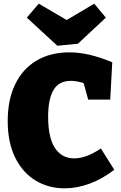

<svg xmlns="http://www.w3.org/2000/svg" viewBox="-20 -1010 659 1045"><path d="M602 -86Q537 -36 468 -10.5Q399 15 332 15Q245 15 175 -26.5Q105 -68 63.5 -150.5Q22 -233 22 -351Q22 -467 62.5 -551Q103 -635 178.5 -680Q254 -725 357 -725Q411 -725 467 -712Q523 -699 591 -671L580 -468H460L435 -558Q396 -570 366 -570Q301 -570 271.5 -520.5Q242 -471 242 -375Q242 -260 279.5 -204Q317 -148 383 -148Q450 -148 529 -202ZM343 -901 493 -990 556 -914 404 -772 292 -761 126 -914 191 -990Z"/></svg>

Font: Bitter Pro Black
Style: Regular
Weight: 900
Designer: Sol Matas, and Bitter project Authors
Foundry: Sol Matas
Version: Version 1.010